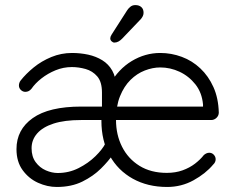

<svg xmlns="http://www.w3.org/2000/svg" viewBox="-20 -733 934 763"><path d="M266.2 -522.5Q299.5 -522.5 330.5 -515.8Q361.5 -509 386.5 -493.6Q411.5 -478.2 426.2 -452.2Q441 -426.2 441 -388V-255.8L385.2 -253.2V-365.2Q385.2 -407.8 366.5 -429.4Q347.8 -451 320.1 -458.8Q292.5 -466.5 265.5 -466.5Q232 -466.5 200.9 -453.8Q169.8 -441 144.9 -421.5Q120 -402 104.8 -380Q94.8 -368 80.8 -368Q70.8 -368 63 -375.4Q55.2 -382.8 55.2 -393.5Q55.2 -398.2 56.8 -403.1Q58.2 -408 61.8 -412.8Q82.8 -439.5 113.8 -464.9Q144.8 -490.2 184 -506.4Q223.2 -522.5 266.2 -522.5ZM205.5 10Q168 10 131.2 -6.6Q94.5 -23.2 70 -56.8Q45.5 -90.2 45.5 -140.5Q45.5 -217.8 110 -263.6Q174.5 -309.5 303.2 -309.5H798.8L786.8 -298.2V-318Q782.5 -365 756.5 -397.8Q730.5 -430.5 693.6 -447.8Q656.8 -465 616.8 -465Q586.8 -465 555.5 -452.9Q524.2 -440.8 498.5 -415.4Q472.8 -390 456.9 -350.5Q441 -311 441 -256.8Q441 -197.5 465 -149.9Q489 -102.2 534.2 -74.1Q579.5 -46 642.8 -46Q677.5 -46 705.5 -56.1Q733.5 -66.2 754.9 -82.6Q776.2 -99 790.2 -117Q800.8 -126 811.5 -126Q822.2 -126 829.6 -118.1Q837 -110.2 837 -100Q837 -88 827 -78.8Q797.2 -43.2 749.1 -16.6Q701 10 644.2 10Q566.8 10 507.6 -22.9Q448.5 -55.8 415.8 -114.9Q383 -174 383 -252.5Q383 -338 416.6 -398.1Q450.2 -458.2 503.5 -490.4Q556.8 -522.5 616.8 -522.5Q661 -522.5 702.4 -507.1Q743.8 -491.8 776.1 -461.2Q808.5 -430.8 828.2 -386.9Q848 -343 849.5 -285.2Q849.2 -273.2 840.2 -264.6Q831.2 -256 819.2 -256H301.8Q236.5 -256 193.1 -242Q149.8 -228 127.6 -202.6Q105.5 -177.2 105.5 -144Q105.5 -110.5 121.8 -88.5Q138 -66.5 162.1 -56Q186.2 -45.5 209.5 -45.5Q253.8 -45.5 292.4 -65Q331 -84.5 359.2 -112.2Q387.5 -140 398.8 -163L428.5 -118.8Q411.5 -93.2 381.1 -63.1Q350.8 -33 307.4 -11.5Q264 10 205.5 10ZM434.5 -563.8Q428.8 -563.8 423.4 -568.9Q418 -574 418.2 -581Q418.2 -587 423.5 -595.5L484.5 -690.8Q489 -698.5 497.4 -705.6Q505.8 -712.8 517.8 -712.8Q533 -712.8 541.9 -704.6Q550.8 -696.5 550.5 -681.5Q550.2 -674.5 547.6 -669.1Q545 -663.8 540.5 -658L465.2 -579.2Q459 -572.8 451.1 -568.2Q443.2 -563.8 434.5 -563.8Z"/></svg>

Font: Quicksand Variable Light
Style: Regular
Weight: 300
Designer: Andrew Paglinawan
Foundry: Andrew Paglinawan
Version: Version 3.004